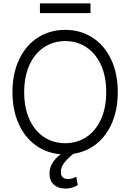

<svg xmlns="http://www.w3.org/2000/svg" viewBox="-20 -891 761 1120"><path d="M407.7 6.3Q372.1 35.6 353.5 60.3Q335 85 335 112.3Q335 153.3 377.9 153.3Q401.4 153.3 424.8 139.6L433.6 188.5Q401.9 209 362.3 209Q319.8 209 294.2 186Q268.6 163.1 268.6 121.1Q268.6 58.1 334 8.8Q251.5 2.4 187.7 -43.9Q124 -90.3 88.4 -170.2Q52.7 -250 52.7 -353.5Q52.7 -462.4 92 -544.9Q131.3 -627.4 201.2 -672.1Q271 -716.8 360.4 -716.8Q449.2 -716.8 519 -672.1Q588.9 -627.4 627.9 -544.9Q667 -462.4 667 -353.5Q667 -254.4 634.5 -177Q602.1 -99.6 543.5 -52.5Q484.9 -5.4 407.7 6.3ZM360.4 -651.4Q291.5 -651.4 237.3 -615.7Q183.1 -580.1 152.1 -512.7Q121.1 -445.3 121.1 -353.5Q121.1 -261.7 151.9 -194.3Q182.6 -127 236.8 -91.3Q291 -55.7 360.4 -55.7Q429.2 -55.7 483.4 -91.3Q537.6 -127 568.6 -194.3Q599.6 -261.7 599.6 -353.5Q599.6 -445.8 568.6 -512.9Q537.6 -580.1 483.4 -615.7Q429.2 -651.4 360.4 -651.4ZM507.8 -814.5H212.9V-871.1H507.8Z"/></svg>

Font: Pretendard Std Light
Style: Regular
Weight: 300
Designer: Base glyphs from Inter by Rasmus Andersson; Hangeul glyphs from Noto Sans CJK(Source Han Sans) by Jang Soo-young and Kan
Foundry: Kil Hyung-jin
Version: Version 1.309